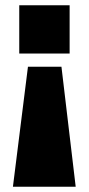

<svg xmlns="http://www.w3.org/2000/svg" viewBox="-20 -531 337 728"><path d="M244 -328H53V-511H244ZM267 177H29L86 -278H213Z"/></svg>

Font: Chivo Black
Style: Regular
Weight: 900
Designer: Hector Gatti
Foundry: Omnibus-Type
Version: Version 1.007